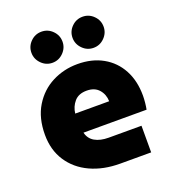

<svg xmlns="http://www.w3.org/2000/svg" viewBox="-134 -835 833 935"><g transform="rotate(-20 282.0 -367.5)"><path d="M329 0Q242 0 175 -31Q108 -62 70 -120Q32 -178 32 -257Q32 -344 69 -404.5Q106 -465 166.5 -496Q227 -527 298 -527Q373 -527 429 -495.5Q485 -464 515.5 -407Q546 -350 546 -274Q546 -258 544 -237.5Q542 -217 539 -203H212Q220 -170 248 -154Q276 -138 319 -138H489V0ZM206 -304H382Q381 -340 359 -365Q337 -390 296 -390Q254 -390 232 -364.5Q210 -339 206 -304ZM400.3 -574.2Q367.1 -574.2 343.5 -598.3Q319.8 -622.3 319.8 -654.7Q319.8 -687.9 343.5 -711.5Q367.1 -735.2 400.3 -735.2Q433.5 -735.2 457.1 -711.5Q480.8 -687.9 480.8 -654.7Q480.8 -622.3 457.1 -598.3Q433.5 -574.2 400.3 -574.2ZM187.3 -574.2Q154.1 -574.2 130.5 -598.3Q106.8 -622.3 106.8 -654.7Q106.8 -687.9 130.5 -711.5Q154.1 -735.2 187.3 -735.2Q220.5 -735.2 244.1 -711.5Q267.8 -687.9 267.8 -654.7Q267.8 -622.3 244.1 -598.3Q220.5 -574.2 187.3 -574.2Z"/></g></svg>

Font: MuseoModerno ExtraBold
Style: Regular
Weight: 800
Designer: Pablo Cosgaya, Héctor Gatti, Marcela Romero, and the Authors of The MuseoModerno Project.
Foundry: Omnibus-Type Team
Version: Version 1.001